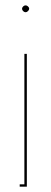

<svg xmlns="http://www.w3.org/2000/svg" viewBox="-20 -488 191 723"><path d="M89.8 -455.1Q89.8 -450.7 85.4 -446.3Q81.1 -441.9 76.2 -441.9Q71.8 -441.9 67.4 -446Q63 -450.2 63 -455.1Q63 -459.5 67.1 -463.6Q71.3 -467.8 76.2 -467.8Q81.1 -467.8 85.4 -463.9Q89.8 -460 89.8 -455.1ZM81.1 214.8H54.2V206.1H71.8V-285.2H81.1Z"/></svg>

Font: Rawengulk
Style: Ultralight
Weight: 200
Version: Version 0.92